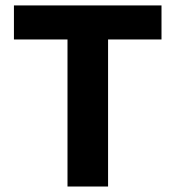

<svg xmlns="http://www.w3.org/2000/svg" viewBox="-20 -680 640 700"><path d="M226.1 0V-536.1H30.8V-660.2H568.8V-536.1H374V0Z"/></svg>

Font: Office Code Pro Bold
Style: Regular
Weight: 700
Designer: Nathan Rutzky & Paul D. Hunt
Foundry: Adobe Systems Incorporated
Version: Version 1.004;PS 001.004;hotconv 1.0.70;makeotf.lib2.5.58329